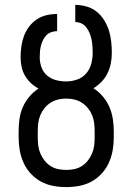

<svg xmlns="http://www.w3.org/2000/svg" viewBox="-20 -755 540 783"><path d="M250 8Q223 8 196.5 3Q170 -2 147 -14.5Q124 -27 105.5 -47Q87 -67 76 -91.5Q65 -116 60.5 -142Q56 -168 56 -195V-220Q56 -245 59.5 -270Q63 -295 73 -318Q83 -341 99.5 -360.5Q116 -380 137 -394Q120 -403 105.5 -416.5Q91 -430 81.5 -447Q72 -464 68 -483Q64 -502 64 -521Q64 -543 67 -565Q70 -587 77.5 -607.5Q85 -628 98.5 -646Q112 -664 130 -676Q148 -688 169.5 -693Q191 -698 213 -698V-628Q201 -628 189.5 -624Q178 -620 169.5 -611.5Q161 -603 155.5 -592Q150 -581 147 -569Q144 -557 143 -545Q142 -533 142 -521Q142 -501 149 -481Q156 -461 171.5 -447.5Q187 -434 207.5 -428.5Q228 -423 248 -423H250Q273 -423 294.5 -430.5Q316 -438 331 -455Q346 -472 352 -494.5Q358 -517 358 -540Q358 -553 357 -566.5Q356 -580 353.5 -593Q351 -606 346 -618.5Q341 -631 333 -642Q325 -653 313 -659Q301 -665 287 -665V-735Q310 -735 333 -728.5Q356 -722 374 -707.5Q392 -693 404.5 -673Q417 -653 424 -631Q431 -609 433.5 -586Q436 -563 436 -540Q436 -518 432 -497Q428 -476 418.5 -456.5Q409 -437 394 -421.5Q379 -406 361 -395Q382 -382 399 -362Q416 -342 426 -319Q436 -296 440 -270.5Q444 -245 444 -220V-195Q444 -168 439.5 -142Q435 -116 424 -91.5Q413 -67 394.5 -47Q376 -27 353 -14.5Q330 -2 303.5 3Q277 8 250 8ZM250 -62Q267 -62 283.5 -65.5Q300 -69 314 -78Q328 -87 338.5 -100.5Q349 -114 355.5 -129.5Q362 -145 364 -161.5Q366 -178 366 -195V-220Q366 -236 364 -253Q362 -270 355.5 -285.5Q349 -301 338.5 -314Q328 -327 314 -336Q300 -345 283.5 -349Q267 -353 250 -353Q233 -353 216.5 -349Q200 -345 186 -336Q172 -327 161.5 -314Q151 -301 144.5 -285.5Q138 -270 136 -253Q134 -236 134 -220V-195Q134 -178 136 -161.5Q138 -145 144.5 -129.5Q151 -114 161.5 -100.5Q172 -87 186 -78Q200 -69 216.5 -65.5Q233 -62 250 -62Z"/></svg>

Font: Iosevka Fuck
Style: Regular
Weight: 400
Monospace: yes
Designer: Belleve Invis
Foundry: Belleve Invis
Version: Version 28.0.7; ttfautohint (v1.8.3)